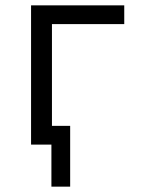

<svg xmlns="http://www.w3.org/2000/svg" viewBox="-20 -540 540 717"><path d="M172 157V0H96V-520H444V-450H174V-70H242V157Z"/></svg>

Font: Iosevka Term Curly
Style: Regular
Weight: 400
Designer: Belleve Invis
Foundry: Belleve Invis
Version: Version 32.3.0